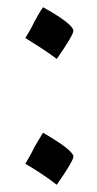

<svg xmlns="http://www.w3.org/2000/svg" viewBox="-20 -448 269 531"><path d="M137 -285Q113 -303 91 -317Q69 -331 50 -343Q57 -354 63 -364.5Q69 -375 74 -386Q80 -397 86 -407.5Q92 -418 99 -428Q123 -415 142 -402.5Q161 -390 172 -379.5Q183 -369 183 -363Q183 -351 137 -285ZM137 63Q115 46 93 31.5Q71 17 50 5Q57 -7 63 -17.5Q69 -28 74 -39Q80 -49 86 -59.5Q92 -70 99 -81Q183 -32 183 -15Q183 -3 137 63Z"/></svg>

Font: Noto Naskh Arabic Medium
Style: Regular
Weight: 500
Designer: Monotype Design Team, David Williams, Mohamad Dakak and Nizar Qandah
Foundry: Monotype Imaging Inc.
Version: Version 2.016